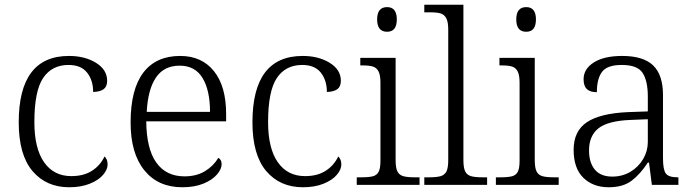

<svg xmlns="http://www.w3.org/2000/svg" viewBox="-20 -780 2929 810"><path d="M59 -264Q59 -544 271 -544Q338 -544 385 -515Q432 -486 432 -439Q432 -415 417.5 -404Q403 -393 373 -392Q373 -441 347.5 -473.5Q322 -506 269 -506Q199 -506 162 -451Q125 -396 125 -265Q125 -154 166 -95.5Q207 -37 281 -37Q333 -37 368 -59.5Q403 -82 421 -120Q434 -108 434 -86Q434 -65 415 -42.5Q396 -20 359 -5Q322 10 272 10Q175 10 117 -58.5Q59 -127 59 -264Z M531 -263Q531 -403 584.5 -473.5Q638 -544 740 -544Q831 -544 882.5 -480Q934 -416 934 -299V-268H597Q598 -152 639.5 -94Q681 -36 758 -36Q809 -36 845 -58Q881 -80 901 -114Q915 -107 915 -87Q915 -67 895.5 -44Q876 -21 838.5 -5.5Q801 10 749 10Q647 10 589 -61.5Q531 -133 531 -263ZM866 -308Q866 -399 834.5 -451Q803 -503 738 -503Q672 -503 638 -453Q604 -403 599 -308Z M1045 -264Q1045 -544 1257 -544Q1324 -544 1371 -515Q1418 -486 1418 -439Q1418 -415 1403.5 -404Q1389 -393 1359 -392Q1359 -441 1333.5 -473.5Q1308 -506 1255 -506Q1185 -506 1148 -451Q1111 -396 1111 -265Q1111 -154 1152 -95.5Q1193 -37 1267 -37Q1319 -37 1354 -59.5Q1389 -82 1407 -120Q1420 -108 1420 -86Q1420 -65 1401 -42.5Q1382 -20 1345 -5Q1308 10 1258 10Q1161 10 1103 -58.5Q1045 -127 1045 -264Z M1571 -698Q1571 -750 1613 -750Q1654 -750 1654 -698Q1654 -646 1613 -646Q1571 -646 1571 -698ZM1485 -32H1505Q1537 -32 1553.5 -36.5Q1570 -41 1577.5 -55.5Q1585 -70 1585 -102V-431Q1585 -463 1577 -478.5Q1569 -494 1554 -499Q1539 -504 1510 -504H1500V-536H1649V-105Q1649 -72 1656.5 -57Q1664 -42 1680.5 -37Q1697 -32 1729 -32H1750V0H1485Z M1770 -32H1791Q1823 -32 1839.5 -37Q1856 -42 1863.5 -57Q1871 -72 1871 -105V-655Q1871 -687 1863 -702.5Q1855 -718 1840 -723Q1825 -728 1796 -728H1770V-760H1935V-105Q1935 -72 1942.5 -57Q1950 -42 1966.5 -37Q1983 -32 2014 -32H2035V0H1770Z M2158 -698Q2158 -750 2200 -750Q2241 -750 2241 -698Q2241 -646 2200 -646Q2158 -646 2158 -698ZM2072 -32H2092Q2124 -32 2140.5 -36.5Q2157 -41 2164.5 -55.5Q2172 -70 2172 -102V-431Q2172 -463 2164 -478.5Q2156 -494 2141 -499Q2126 -504 2097 -504H2087V-536H2236V-105Q2236 -72 2243.5 -57Q2251 -42 2267.5 -37Q2284 -32 2316 -32H2337V0H2072Z M2400 -148Q2400 -227 2456 -264.5Q2512 -302 2630 -307L2713 -310V-372Q2713 -439 2691 -472.5Q2669 -506 2603 -506Q2542 -506 2520 -477Q2498 -448 2498 -391Q2470 -391 2456 -404Q2442 -417 2442 -446Q2442 -489 2485 -516.5Q2528 -544 2605 -544Q2694 -544 2735.5 -504Q2777 -464 2777 -379V-112Q2777 -64 2789 -48Q2801 -32 2838 -32H2842V0H2730L2718 -94H2713Q2681 -45 2644.5 -17.5Q2608 10 2548 10Q2482 10 2441 -30Q2400 -70 2400 -148ZM2713 -181V-277L2639 -274Q2544 -270 2504.5 -238.5Q2465 -207 2465 -145Q2465 -94 2489.5 -64.5Q2514 -35 2563 -35Q2606 -35 2640 -55.5Q2674 -76 2693.5 -109.5Q2713 -143 2713 -181Z"/></svg>

Font: Noto Serif Light
Style: Regular
Weight: 300
Designer: Monotype Design Team
Foundry: Monotype Imaging Inc.
Version: Version 1.001